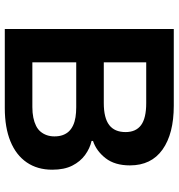

<svg xmlns="http://www.w3.org/2000/svg" viewBox="8 -753 745 801"><g transform="rotate(90 380.5 -352.5)"><path d="M101 0V-705H421Q538 -705 604 -658Q670 -611 670 -522Q670 -459 640 -420.5Q610 -382 568 -368V-362Q599 -355 626.5 -335Q654 -315 671 -281.5Q688 -248 688 -198Q688 -136 657.5 -91.5Q627 -47 569.5 -23.5Q512 0 431 0ZM240 -115H427Q451 -115 470.5 -119Q490 -123 505 -130.5Q520 -138 529.5 -149.5Q539 -161 544 -175.5Q549 -190 549 -207Q549 -227 543.5 -242Q538 -257 528 -267.5Q518 -278 503 -285Q488 -292 469 -295Q450 -298 427 -298H240ZM240 -413H410Q472 -413 501.5 -435.5Q531 -458 531 -504Q531 -547 502 -568.5Q473 -590 410 -590H240Z"/></g></svg>

Font: Nunito Sans 6pt
Style: Bold
Weight: 700
Version: Version 3.101;gftools[0.9.27]